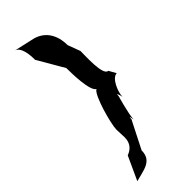

<svg xmlns="http://www.w3.org/2000/svg" viewBox="-260 -777 851 851"><g transform="rotate(-45 165.5 -351.5)"><path d="M28 45C81 30 138 28 138 -38L204 -168C204 -198 210 -160 210 -160C210 -190 236 -280 236 -280C236 -310 246 -266 246 -266C246 -296 272 -358 302 -358L283 -392C251 -392 258 -509 258 -541L236 -600C236 -666 205 -711 152 -726L55 -748C83 -738 88 -691 88 -656L160 -532C160 -497 162 -385 189 -372C163 -360 124 -216 124 -182L126 -132C126 -97 107 -76 79 -66Z"/></g></svg>

Font: Corrode
Style: Regular
Weight: 400
Designer: Mew Too
Version: Version 0.532